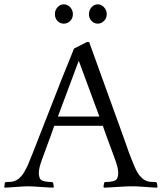

<svg xmlns="http://www.w3.org/2000/svg" viewBox="-39 -859 746 885"><path d="M372 -665 536 -211Q546 -181 553.5 -161Q561 -141 566.5 -127Q572 -113 576 -103.5Q580 -94 583 -87Q594 -62 605.5 -48.5Q617 -35 629 -28.5Q641 -22 653.5 -21Q666 -20 679 -20L684 -16L687 2L685 6Q678 6 664 5Q650 4 635 3Q620 2 606.5 1Q593 0 586 0H553Q546 0 530 1Q514 2 496.5 3Q479 4 463 5Q447 6 440 6L438 2L441 -16L445 -20Q474 -20 490 -26.5Q506 -33 506 -62Q506 -85 490.5 -126.5Q475 -168 452 -231L435 -279H211L194 -231Q171 -168 155.5 -126.5Q140 -85 140 -62Q140 -33 156 -26.5Q172 -20 201 -20L206 -16L209 2L207 6Q200 6 185 5Q170 4 153.5 3Q137 2 122 1Q107 0 100 0H81Q74 0 60 1Q46 2 31 3Q16 4 2.5 5Q-11 6 -18 6L-19 2L-17 -16L-12 -20Q1 -20 13 -21Q25 -22 37 -28.5Q49 -35 60.5 -48.5Q72 -62 84 -87Q87 -92 89.5 -98.5Q92 -105 97.5 -118Q103 -131 111.5 -152.5Q120 -174 133.5 -208.5Q147 -243 166.5 -293Q186 -343 214 -414Q227 -449 241 -483.5Q255 -518 267 -548Q279 -578 288.5 -601Q298 -624 302 -635L361 -665ZM228 -322H419L324 -579ZM214 -794Q214 -812 226 -825.5Q238 -839 255 -839Q272 -839 284.5 -825.5Q297 -812 297 -794Q297 -775 284.5 -762.5Q272 -750 255 -750Q238 -750 226 -762.5Q214 -775 214 -794ZM371 -794Q371 -812 383 -825.5Q395 -839 412 -839Q428 -839 440.5 -825.5Q453 -812 453 -794Q453 -775 440.5 -762.5Q428 -750 412 -750Q395 -750 383 -762.5Q371 -775 371 -794Z"/></svg>

Font: Quattrocento
Style: Regular
Weight: 400
Designer: Pablo Impallari
Foundry: Pablo Impallari, Igino Marini, Branda Gallo
Version: Version 2.000